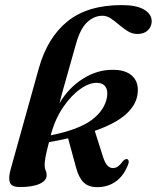

<svg xmlns="http://www.w3.org/2000/svg" viewBox="-20 -744 632 774"><path d="M498 -85Q481 -37.5 448 -13.2Q415 11 369.5 10.5Q336.5 10 317 -8.8Q297.5 -27.5 286.5 -69L254.5 -186.5Q218 -178 177.5 -171Q166.5 -128.5 163.2 -109.8Q160 -91 160 -78.5Q160 -66 164 -57.5Q168 -49 168 -37.5Q168 -15.5 139.5 -2.8Q111 10 60.5 10Q26.5 10 19.8 -8.5Q13 -27 23.5 -63.5L136 -467Q171 -592.5 252.2 -658Q333.5 -723.5 471 -723.5Q530.5 -723.5 561 -705.2Q591.5 -687 591.5 -658.5Q591.5 -637 576.2 -622Q561 -607 534 -607Q513.5 -607 495.5 -618Q477.5 -629 460.8 -643.5Q444 -658 427.5 -669.2Q411 -680.5 393 -680.5Q359 -680.5 331 -654Q303 -627.5 286.5 -567.5Q263.5 -485.5 246.8 -427Q230 -368.5 219.5 -327.5Q256.5 -390.5 315.8 -427.5Q375 -464.5 440 -462.5Q489.5 -461.5 515 -436Q540.5 -410.5 534.5 -364.5Q528.5 -320 487.2 -283Q446 -246 362 -216.5L395 -112.5Q403 -87.5 412.8 -77Q422.5 -66.5 435.5 -66.5Q455 -65.5 476 -95Q485 -104.5 492.5 -102.5Q501.5 -99.5 498 -85ZM185.5 -202.5 184.5 -198.5Q298.5 -221.5 350.8 -261.2Q403 -301 411.5 -353.5Q415.5 -379 405.5 -394Q395.5 -409 374 -410Q342.5 -412 305 -386Q267.5 -360 235 -312.5Q202.5 -265 185.5 -202.5Z"/></svg>

Font: Fraunces 72pt SemiBold
Style: Italic
Weight: 600
Italic angle: -16°
Version: Version 1.000;[b76b70a41]